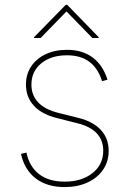

<svg xmlns="http://www.w3.org/2000/svg" viewBox="-20 -759 533 791"><path d="M422.9 -430.7 400.4 -424.8Q383.8 -478 347.9 -504.6Q312 -531.2 255.9 -531.2Q190.4 -531.2 149.9 -498Q109.4 -464.8 109.4 -410.2Q109.4 -367.7 136.5 -338.1Q163.6 -308.6 218.8 -294.4L304.7 -272.9Q364.3 -257.8 396 -223.1Q427.7 -188.5 427.7 -137.7Q427.7 -93.3 404.5 -59.6Q381.3 -25.9 340.3 -7.1Q299.3 11.7 246.1 11.7Q173.3 11.7 127 -24.2Q80.6 -60.1 66.4 -125L88.9 -130.4Q101.1 -72.3 141.1 -41.5Q181.2 -10.7 246.1 -10.7Q316.9 -10.7 361.1 -45.9Q405.3 -81.1 405.3 -137.7Q405.3 -224.6 299.8 -251L214.8 -272.5Q151.9 -288.1 119.4 -323.7Q86.9 -359.4 86.9 -410.2Q86.9 -453.1 108.4 -485.4Q129.9 -517.6 168 -535.6Q206.1 -553.7 255.9 -553.7Q318.8 -553.7 361.1 -522.7Q403.3 -491.7 422.9 -430.7ZM360.4 -602.5 253.9 -711.9 147.5 -602.5H120.1V-605.5L251 -739.3H256.8L386.7 -605.5V-602.5Z"/></svg>

Font: Inter Tight Thin
Style: Regular
Weight: 250
Designer: Rasmus Andersson
Foundry: rsms
Version: Version 3.004